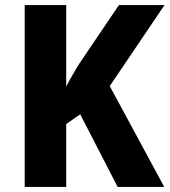

<svg xmlns="http://www.w3.org/2000/svg" viewBox="-20 -734 666 754"><path d="M625 0H442L295 -285L240 -247V0H77V-714H240V-394Q250 -414 262.5 -435.5Q275 -457 288 -479L447 -714H626L411 -396Z"/></svg>

Font: Noto Sans Sinhala SemiCondensed ExtraBold
Style: Regular
Weight: 800
Width: 4
Designer: Jelle Bosma - Monotype Design Team
Foundry: Monotype Imaging Inc.
Version: Version 2.006; ttfautohint (v1.8.4.7-5d5b)